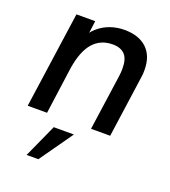

<svg xmlns="http://www.w3.org/2000/svg" viewBox="-133 -600 819 923"><g transform="rotate(20 276.5 -139.0)"><path d="M33 0 103 -493H199L185 -386L165 -388Q184 -429 212 -453.5Q240 -478 274.5 -490Q309 -502 346 -502Q420 -502 461 -463.5Q502 -425 502 -353Q502 -342 501.5 -332.5Q501 -323 499 -313L455 0H357L397 -282Q399 -294 399.5 -304Q400 -314 400 -325Q400 -373 379 -395Q358 -417 317 -417Q255 -417 217 -373.5Q179 -330 165 -240L132 0ZM109 224 186 54H289L169 224Z"/></g></svg>

Font: Hanken Grotesk Medium
Style: Italic
Weight: 500
Italic angle: -8°
Designer: Alfredo Marco Pradil
Foundry: Hanken Design Co.
Version: Version 3.013